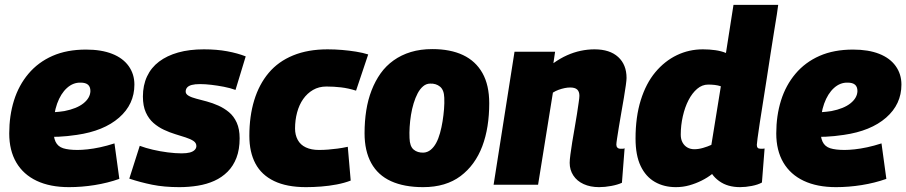

<svg xmlns="http://www.w3.org/2000/svg" viewBox="-20 -760 3729 790"><path d="M167 -299Q183 -297 204.5 -298.5Q226 -300 245 -303Q296 -313 323.5 -335Q351 -357 352 -385Q352 -403 342 -411.5Q332 -420 312 -420Q281 -421 255.5 -398Q230 -375 215 -333.5Q200 -292 200 -234Q199 -197 208.5 -177Q218 -157 240 -150Q262 -143 299 -143Q316 -143 340 -145.5Q364 -148 392 -154Q420 -160 451 -170L471 -24Q423 -7 369.5 1.5Q316 10 264 10Q186 10 131 -16Q76 -42 47 -91.5Q18 -141 18 -211Q18 -284 37.5 -346.5Q57 -409 97 -456.5Q137 -504 196 -530Q255 -556 334 -556Q397 -556 441.5 -538.5Q486 -521 509.5 -488Q533 -455 533 -412Q533 -331 470 -276Q407 -221 296 -205Q256 -199 222 -197.5Q188 -196 156 -200Z M512 -25 555 -160Q579 -151 609 -144Q639 -137 670.5 -133Q702 -129 727 -129Q748 -129 761 -132.5Q774 -136 781 -143Q788 -150 788 -159Q788 -172 776 -180Q764 -188 744 -194.5Q724 -201 701 -208Q678 -215 654.5 -226Q631 -237 611.5 -254Q592 -271 580 -297.5Q568 -324 568 -363Q568 -409 585 -445.5Q602 -482 634.5 -506.5Q667 -531 713 -544Q759 -557 819 -557Q872 -557 915 -549Q958 -541 991 -528L949 -390Q927 -398 901 -403Q875 -408 849.5 -411Q824 -414 803 -414Q782 -414 769 -410.5Q756 -407 750 -400Q744 -393 744 -383Q744 -373 756 -366Q768 -359 787.5 -354Q807 -349 831 -342.5Q855 -336 878.5 -325.5Q902 -315 922 -298.5Q942 -282 954 -255.5Q966 -229 966 -191Q966 -145 953 -111Q940 -77 916.5 -53.5Q893 -30 862 -16Q831 -2 794 4Q757 10 718 10Q655 10 606 0Q557 -10 512 -25Z M1239 10Q1160 10 1108 -15Q1056 -40 1031 -87Q1006 -134 1006 -201Q1006 -282 1026 -347.5Q1046 -413 1085.5 -460Q1125 -507 1186 -532Q1247 -557 1328 -557Q1358 -557 1387.5 -554.5Q1417 -552 1445 -547.5Q1473 -543 1495 -536L1445 -387Q1413 -397 1383.5 -400.5Q1354 -404 1323 -404Q1292 -404 1268 -390Q1244 -376 1227.5 -352.5Q1211 -329 1202.5 -297.5Q1194 -266 1194 -231Q1194 -205 1205 -184.5Q1216 -164 1238.5 -153.5Q1261 -143 1292 -143Q1312 -143 1330 -144.5Q1348 -146 1368 -148.5Q1388 -151 1411 -156L1423 -17Q1397 -7 1365.5 -1Q1334 5 1301.5 7.5Q1269 10 1239 10Z M1721 10Q1643 10 1589 -14.5Q1535 -39 1507.5 -89Q1480 -139 1480 -212Q1480 -261 1487 -305.5Q1494 -350 1509 -388.5Q1524 -427 1546 -458Q1568 -489 1599.5 -511.5Q1631 -534 1670.5 -546Q1710 -558 1759 -558Q1833 -558 1885 -533.5Q1937 -509 1965 -459.5Q1993 -410 1993 -335Q1993 -286 1986 -241.5Q1979 -197 1964.5 -158.5Q1950 -120 1927.5 -89Q1905 -58 1875 -35.5Q1845 -13 1806.5 -1.5Q1768 10 1721 10ZM1723 -132Q1739 -133 1752 -143.5Q1765 -154 1774.5 -171.5Q1784 -189 1790.5 -212.5Q1797 -236 1801 -261Q1805 -286 1807 -311Q1809 -336 1808 -358Q1807 -390 1790.5 -403.5Q1774 -417 1750 -416Q1734 -416 1721 -405Q1708 -394 1698.5 -376Q1689 -358 1682 -335Q1675 -312 1671 -287Q1667 -262 1665.5 -237.5Q1664 -213 1665 -192Q1666 -158 1682 -144.5Q1698 -131 1723 -132Z M2097 -547H2264L2257 -500Q2285 -520 2313 -532.5Q2341 -545 2369.5 -551Q2398 -557 2426 -557Q2489 -557 2523.5 -525.5Q2558 -494 2558 -439Q2558 -431 2555 -409Q2552 -387 2547 -357.5Q2542 -328 2536.5 -297Q2531 -266 2526.5 -238Q2522 -210 2519 -190.5Q2516 -171 2516 -165Q2516 -157 2520.5 -152.5Q2525 -148 2533 -148Q2537 -148 2542 -148Q2547 -148 2550 -150L2539 -8Q2522 0 2495.5 5Q2469 10 2445 10Q2409 10 2381.5 -2.5Q2354 -15 2339 -38Q2324 -61 2324 -90Q2324 -102 2327 -124.5Q2330 -147 2334.5 -175.5Q2339 -204 2344.5 -234Q2350 -264 2354 -291Q2358 -318 2361 -338Q2364 -358 2364 -366Q2364 -383 2355 -391.5Q2346 -400 2326 -400Q2315 -400 2303 -397.5Q2291 -395 2278.5 -390.5Q2266 -386 2255 -379L2194 0H2011Z M3025 10Q3000 10 2978.5 4Q2957 -2 2939 -15Q2921 -28 2910 -44Q2891 -29 2867 -17Q2843 -5 2816.5 2.5Q2790 10 2761 10Q2712 10 2674.5 -11.5Q2637 -33 2616 -77Q2595 -121 2595 -190Q2595 -279 2616.5 -348Q2638 -417 2676.5 -463Q2715 -509 2765 -533Q2815 -557 2872 -557Q2899 -557 2923.5 -553.5Q2948 -550 2967 -542L2998 -740H3182Q3181 -730 3176.5 -701Q3172 -672 3165 -630Q3158 -588 3150.5 -538.5Q3143 -489 3135 -438Q3127 -387 3119.5 -339.5Q3112 -292 3106 -253.5Q3100 -215 3097 -191Q3094 -167 3094 -164Q3094 -156 3097.5 -152Q3101 -148 3110 -148Q3114 -148 3118.5 -148Q3123 -148 3126 -149L3115 -9Q3099 0 3073.5 5Q3048 10 3025 10ZM2837 -146Q2854 -146 2873 -151.5Q2892 -157 2907 -164L2946 -405Q2934 -409 2921 -410.5Q2908 -412 2894 -412Q2869 -412 2848.5 -394.5Q2828 -377 2813 -348Q2798 -319 2789.5 -281.5Q2781 -244 2781 -206Q2781 -187 2788.5 -173.5Q2796 -160 2808.5 -153Q2821 -146 2837 -146Z M3323 -299Q3339 -297 3360.5 -298.5Q3382 -300 3401 -303Q3452 -313 3479.5 -335Q3507 -357 3508 -385Q3508 -403 3498 -411.5Q3488 -420 3468 -420Q3437 -421 3411.5 -398Q3386 -375 3371 -333.5Q3356 -292 3356 -234Q3355 -197 3364.5 -177Q3374 -157 3396 -150Q3418 -143 3455 -143Q3472 -143 3496 -145.5Q3520 -148 3548 -154Q3576 -160 3607 -170L3627 -24Q3579 -7 3525.5 1.5Q3472 10 3420 10Q3342 10 3287 -16Q3232 -42 3203 -91.5Q3174 -141 3174 -211Q3174 -284 3193.5 -346.5Q3213 -409 3253 -456.5Q3293 -504 3352 -530Q3411 -556 3490 -556Q3553 -556 3597.5 -538.5Q3642 -521 3665.5 -488Q3689 -455 3689 -412Q3689 -331 3626 -276Q3563 -221 3452 -205Q3412 -199 3378 -197.5Q3344 -196 3312 -200Z"/></svg>

Font: Georama ExtraCondensed Thin ExtraBold
Style: Italic
Weight: 800
Italic angle: -9°
Version: Version 1.001